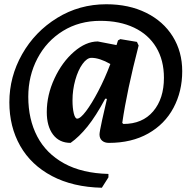

<svg xmlns="http://www.w3.org/2000/svg" viewBox="-20 -660 901 903"><path d="M24 -179Q24 -299 84 -405Q144 -511 248.5 -575.5Q353 -640 480 -640Q586 -640 667 -600Q748 -560 792.5 -488.5Q837 -417 837 -325Q837 -230 796 -153Q755 -76 677 -32Q599 12 492 12Q472 12 460 1.5Q448 -9 448 -28Q448 -39 460.5 -96.5Q473 -154 483 -195L475 -196Q431 -114 391.5 -65Q352 -16 312 12Q259 12 229.5 -27Q200 -66 200 -133Q200 -213 236 -290.5Q272 -368 328 -416.5Q384 -465 440 -465L528 -448L535 -470L546 -476L624 -463L632 -446Q577 -234 555 -82L560 -77Q650 -77 700.5 -136.5Q751 -196 751 -294Q751 -377 714.5 -437.5Q678 -498 610.5 -530Q543 -562 452 -562Q353 -562 276 -514.5Q199 -467 156 -385Q113 -303 113 -205Q113 -99 155 -18.5Q197 62 281.5 108.5Q366 155 490 158V174L459 223Q323 220 224.5 168Q126 116 75 26Q24 -64 24 -179ZM499 -359Q448 -388 410 -388Q389 -388 368 -359Q347 -330 334 -283.5Q321 -237 321 -188Q321 -152 327 -127Q333 -102 343 -102Q358 -102 384.5 -137Q411 -172 442 -231Q473 -290 499 -359Z"/></svg>

Font: Alegreya
Style: Bold
Weight: 700
Designer: Juan Pablo del Peral
Foundry: Huerta Tipografica
Version: Version 2.008; ttfautohint (v1.8)